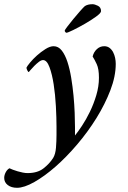

<svg xmlns="http://www.w3.org/2000/svg" viewBox="-122 -663 608 914"><path d="M133 -443Q156 -443 172 -422.5Q188 -402 199 -368.5Q210 -335 217 -292.5Q224 -250 228 -207.5Q232 -165 233.5 -125.5Q235 -86 235 -58V-18Q249 -35 268.5 -64.5Q288 -94 306 -131Q324 -168 336.5 -210Q349 -252 349 -293Q349 -335 338.5 -357.5Q328 -380 319 -394Q324 -415 339 -429Q354 -443 374 -443Q389 -443 399.5 -435Q410 -427 416.5 -414.5Q423 -402 426 -387.5Q429 -373 429 -359Q429 -300 403.5 -233.5Q378 -167 337.5 -101.5Q297 -36 245.5 24.5Q194 85 142 130.5Q90 176 41.5 203.5Q-7 231 -41 231Q-68 231 -85 218Q-102 205 -102 184Q-102 171 -95 157.5Q-88 144 -77 138Q-71 141 -60.5 145Q-50 149 -38 152.5Q-26 156 -13.5 158.5Q-1 161 9 161Q56 161 84.5 139Q113 117 131 89Q142 71 144.5 40Q147 9 147 -21V-60Q147 -103 144 -158Q141 -213 133.5 -261.5Q126 -310 113.5 -343.5Q101 -377 83 -377Q74 -377 63 -368.5Q52 -360 41.5 -349.5Q31 -339 23.5 -330Q16 -321 15 -320Q12 -320 8 -328Q4 -336 4 -341Q7 -348 21 -365Q35 -382 54 -399Q73 -416 94.5 -429.5Q116 -443 133 -443ZM194 -507Q192 -507 189 -510.5Q186 -514 186 -517Q186 -520 199 -537Q212 -554 228 -573.5Q244 -593 260 -611Q276 -629 282 -634Q296 -643 318 -643Q329 -643 344 -635.5Q359 -628 359 -610Q359 -601 335.5 -584Q312 -567 282.5 -550Q253 -533 226.5 -520Q200 -507 194 -507Z"/></svg>

Font: Vermiglione Medium
Style: Italic
Weight: 500
Italic angle: -11°
Version: Version 1.000